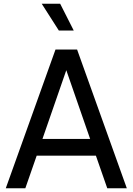

<svg xmlns="http://www.w3.org/2000/svg" viewBox="-20 -1011 712 1031"><path d="M278 -745H394L661 0H556L495 -175H177L116 0H11ZM464 -265 336 -634 208 -265ZM204 -991H303L376 -847H296Z"/></svg>

Font: Eudoxus Sans Medium
Style: Regular
Weight: 500
Designer: Stijn de Vries
Foundry: tokotype
Version: Version 2.005